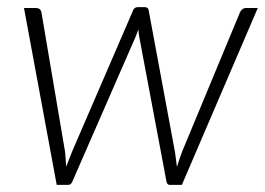

<svg xmlns="http://www.w3.org/2000/svg" viewBox="-20 -520 745 540"><path d="M47.5 -497.5H81Q94 -497.5 96.5 -485.5L163 -93Q165 -71 166 -51Q173.5 -71 182.5 -93L353.5 -489Q357 -500 368 -500H386.5Q397.5 -500 398.5 -489L472 -93Q473.5 -82 475 -71.5Q476.5 -61 477.5 -50.5Q480.5 -60.5 484.2 -71Q488 -81.5 492 -93L655 -485.5Q657.5 -491 662 -494.2Q666.5 -497.5 672 -497.5H705L491.5 0H457.5Q449.5 0 448 -10.5L372 -414.5Q370 -425.5 369 -437.5Q367 -431.5 365 -425.8Q363 -420 360.5 -414.5L184 -10.5Q180 0 172 0H139.5Z"/></svg>

Font: Lato Light
Style: Italic
Weight: 300
Italic angle: -7°
Designer: Lukasz Dziedzic
Foundry: tyPoland Lukasz Dziedzic
Version: Version 2.007; 2014-02-27